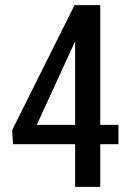

<svg xmlns="http://www.w3.org/2000/svg" viewBox="-20 -731 509 751"><path d="M372.1 -242.7H443.4V-167H372.1V0H273.9V-167H30.8L27.8 -222.7L271.5 -710.9H372.1ZM124 -242.7H273.9V-565.9L272.5 -566.4L263.7 -547.4Z"/></svg>

Font: Franco
Style: Regular
Weight: 400
Designer: Google
Version: Version 1.200311; 2013